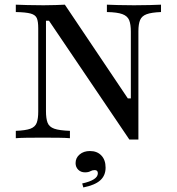

<svg xmlns="http://www.w3.org/2000/svg" viewBox="-20 -591 756 821"><path d="M533.1 5.6 189.5 -502.4H176.6V-115.3Q176.6 -83.9 183.5 -66.1Q190.3 -48.4 212.1 -40.7Q233.9 -33.1 279 -31.5V0Q262.9 -1.6 231.5 -2Q200 -2.4 162.9 -2.4Q125 -2.4 95.2 -2Q65.3 -1.6 47.6 0V-31.5Q89.5 -33.1 110.1 -40.7Q130.6 -48.4 137.1 -66.1Q143.5 -83.9 143.5 -113.7V-470.2Q143.5 -499.2 137.5 -513.3Q131.5 -527.4 110.9 -533.1Q90.3 -538.7 47.6 -539.5V-571Q66.1 -570.2 97.2 -569.4Q128.2 -568.5 166.1 -568.5Q194.4 -568.5 217.7 -569.4Q241.1 -570.2 257.3 -571L526.6 -170.2H539.5V-455.6Q539.5 -487.1 532.3 -504.8Q525 -522.6 503.2 -530.6Q481.5 -538.7 437.1 -539.5V-571Q454 -570.2 485.1 -569.4Q516.1 -568.5 553.2 -568.5Q591.1 -568.5 621.4 -569.4Q651.6 -570.2 668.5 -571V-539.5Q627.4 -537.9 606.9 -530.2Q586.3 -522.6 579 -505.2Q571.8 -487.9 571.8 -457.3V5.6ZM336.3 210.5 331.5 193.5Q364.5 186.3 381.5 175.4Q398.4 164.5 398.4 150Q398.4 136.3 384.7 136.3Q375 136.3 366.5 141.1Q358.1 146 343.5 146Q325.8 146 314.5 134.7Q303.2 123.4 303.2 106.5Q303.2 83.9 320.6 69.4Q337.9 54.8 364.5 54.8Q395.2 54.8 413.3 73.8Q431.5 92.7 431.5 125.8Q431.5 159.7 408.5 180.2Q385.5 200.8 336.3 210.5Z"/></svg>

Font: Playfair 12pt Medium
Style: Regular
Weight: 500
Designer: Claus Eggers Sørensen
Foundry: Claus Eggers Sørensen
Version: Version 2.000;gftools[0.9.28]